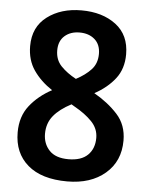

<svg xmlns="http://www.w3.org/2000/svg" viewBox="-53 -767 634 821"><g transform="rotate(5 264.5 -357.0)"><path d="M264 -724Q176 -724 117 -679.5Q58 -635 58 -553Q58 -493 88 -449.5Q118 -406 168 -373Q110 -342 73.5 -295.5Q37 -249 37 -181Q37 -92 96.5 -41Q156 10 266 10Q367 10 429 -43Q491 -96 491 -185Q491 -252 450 -297Q409 -342 349 -376Q404 -406 437 -448.5Q470 -491 470 -553Q470 -636 412 -680Q354 -724 264 -724ZM264 -629Q304 -629 329 -607Q354 -585 354 -545Q354 -504 329.5 -477.5Q305 -451 265 -430Q226 -451 200.5 -477.5Q175 -504 175 -545Q175 -585 200 -607Q225 -629 264 -629ZM154 -185Q154 -230 180 -262Q206 -294 256 -320L271 -311Q316 -286 345 -256Q374 -226 374 -186Q374 -140 346 -112.5Q318 -85 263 -85Q208 -85 181 -113.5Q154 -142 154 -185Z"/></g></svg>

Font: Noto Sans Arabic UI SemiCondensed Semi
Style: Regular
Weight: 600
Width: 4
Designer: Nadine Chahine - Monotype Design Team
Foundry: Monotype Imaging Inc.
Version: Version 1.900